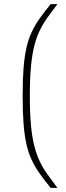

<svg xmlns="http://www.w3.org/2000/svg" viewBox="-20 -763 319 933"><path d="M226 150Q195 112 172.5 80Q150 48 134 14Q118 -20 108.5 -62Q99 -104 94.5 -161Q90 -218 90 -297Q90 -376 94.5 -432.5Q99 -489 108.5 -531Q118 -573 134 -607Q150 -641 172.5 -673Q195 -705 226 -743H259Q233 -709 211.5 -679Q190 -649 174 -616.5Q158 -584 147 -541.5Q136 -499 130.5 -439.5Q125 -380 125 -297Q125 -214 130.5 -154.5Q136 -95 147 -52.5Q158 -10 174 23Q190 56 211.5 85.5Q233 115 259 150Z"/></svg>

Font: Saira Thin Thin
Style: Regular
Weight: 250
Version: Version 1.101